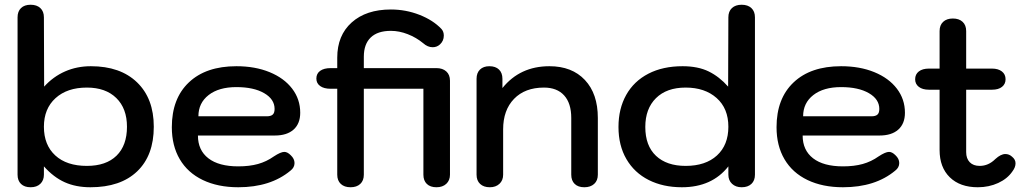

<svg xmlns="http://www.w3.org/2000/svg" viewBox="-20 -779 4328 809"><path d="M54 -43V-706Q54 -731 68.5 -745Q83 -759 109 -759Q135 -759 150 -745Q165 -731 165 -706L166 -414Q204 -456 254 -478Q304 -500 363 -500Q487 -500 557.5 -432Q628 -364 628 -245Q628 -124 558 -57Q488 10 361 10Q300 10 253 -11Q206 -32 165 -78V-43Q165 -19 150 -4.5Q135 10 109 10Q83 10 68.5 -4Q54 -18 54 -43ZM515 -245Q515 -322 470 -366Q425 -410 346 -410Q263 -410 214 -365.5Q165 -321 165 -245Q165 -168 213 -124Q261 -80 346 -80Q427 -80 471 -123Q515 -166 515 -245Z M704 -243Q704 -364 776 -432Q848 -500 976 -500Q1055 -500 1116 -475Q1177 -450 1211 -405.5Q1245 -361 1245 -304Q1245 -258 1217 -233Q1189 -208 1138 -208H814Q814 -146 858 -112Q902 -78 984 -78Q1031 -78 1067 -88Q1103 -98 1134 -120Q1163 -139 1178 -139Q1191 -139 1205 -125Q1221 -110 1221 -92Q1221 -73 1204 -60Q1120 10 984 10Q898 10 834.5 -20.5Q771 -51 737.5 -108Q704 -165 704 -243ZM1104 -289Q1121 -289 1129 -296Q1137 -303 1137 -320Q1137 -361 1093 -386.5Q1049 -412 976 -412Q902 -412 859 -378.5Q816 -345 816 -289Z M1876 -439V-43Q1876 -19 1860.5 -4.5Q1845 10 1819 10Q1793 10 1778.5 -4Q1764 -18 1764 -43V-405H1513V-43Q1513 -18 1498 -4Q1483 10 1457 10Q1431 10 1416 -4Q1401 -18 1401 -43V-405H1373Q1345 -405 1329 -416.5Q1313 -428 1313 -448Q1313 -469 1329 -480.5Q1345 -492 1373 -492H1401V-536Q1401 -630 1462 -684.5Q1523 -739 1627 -739Q1690 -739 1747.5 -716.5Q1805 -694 1840 -657Q1850 -646 1850 -629Q1850 -607 1834 -592Q1821 -580 1803 -580Q1782 -580 1763 -597Q1734 -621 1698 -635Q1662 -649 1627 -649Q1571 -649 1542 -621Q1513 -593 1513 -540V-492H1819Q1845 -492 1860.5 -478Q1876 -464 1876 -439Z M1988 -43V-447Q1988 -472 2002.5 -486Q2017 -500 2042 -500Q2068 -500 2082.5 -486Q2097 -472 2097 -447V-408Q2171 -500 2295 -500Q2390 -500 2444.5 -442Q2499 -384 2499 -282V-43Q2499 -18 2483.5 -4Q2468 10 2442 10Q2416 10 2401.5 -4Q2387 -18 2387 -43V-282Q2387 -344 2357 -377Q2327 -410 2272 -410Q2192 -410 2146 -362.5Q2100 -315 2100 -234V-43Q2100 -19 2084.5 -4.5Q2069 10 2044 10Q2018 10 2003 -4Q1988 -18 1988 -43Z M2586 -244Q2586 -321 2618.5 -379Q2651 -437 2712 -468.5Q2773 -500 2856 -500Q2921 -500 2966 -478Q3011 -456 3048 -414L3049 -706Q3049 -731 3064 -745Q3079 -759 3105 -759Q3131 -759 3146 -745Q3161 -731 3161 -706V-43Q3161 -18 3146 -4Q3131 10 3105 10Q3080 10 3064.5 -4.5Q3049 -19 3049 -43V-78Q2980 10 2853 10Q2774 10 2713.5 -20.5Q2653 -51 2619.5 -108.5Q2586 -166 2586 -244ZM3049 -245Q3049 -322 2999.5 -366Q2950 -410 2869 -410Q2789 -410 2744 -365.5Q2699 -321 2699 -244Q2699 -165 2744 -122.5Q2789 -80 2869 -80Q2953 -80 3001 -124Q3049 -168 3049 -245Z M3252 -243Q3252 -364 3324 -432Q3396 -500 3524 -500Q3603 -500 3664 -475Q3725 -450 3759 -405.5Q3793 -361 3793 -304Q3793 -258 3765 -233Q3737 -208 3686 -208H3362Q3362 -146 3406 -112Q3450 -78 3532 -78Q3579 -78 3615 -88Q3651 -98 3682 -120Q3711 -139 3726 -139Q3739 -139 3753 -125Q3769 -110 3769 -92Q3769 -73 3752 -60Q3668 10 3532 10Q3446 10 3382.5 -20.5Q3319 -51 3285.5 -108Q3252 -165 3252 -243ZM3652 -289Q3669 -289 3677 -296Q3685 -303 3685 -320Q3685 -361 3641 -386.5Q3597 -412 3524 -412Q3450 -412 3407 -378.5Q3364 -345 3364 -289Z M4259 -91Q4259 -74 4246 -57Q4225 -26 4186 -8Q4147 10 4100 10Q4025 10 3982 -32Q3939 -74 3939 -147V-401H3894Q3867 -401 3851.5 -413Q3836 -425 3836 -445Q3836 -466 3851.5 -478Q3867 -490 3894 -490H3939V-648Q3939 -673 3954 -687Q3969 -701 3995 -701Q4021 -701 4036 -687Q4051 -673 4051 -648V-490H4160Q4186 -490 4201.5 -478Q4217 -466 4217 -445Q4217 -425 4202 -413Q4187 -401 4160 -401H4051V-138Q4051 -111 4066 -95.5Q4081 -80 4108 -80Q4145 -80 4174 -109Q4197 -130 4216 -130Q4232 -130 4244 -119Q4259 -107 4259 -91Z"/></svg>

Font: Kodchasan SemiBold
Style: Regular
Weight: 600
Version: Version 1.000; ttfautohint (v1.6)